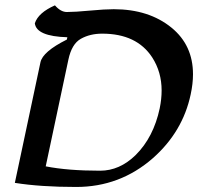

<svg xmlns="http://www.w3.org/2000/svg" viewBox="-20 -705 770 732"><path d="M270.5 7.8Q134.8 7.8 36.6 -7.8L134.3 -467.8Q143.1 -508.3 234.9 -554.2L236.8 -563Q118.7 -566.4 112.8 -616.2Q126 -656.7 189.5 -684.6Q211.4 -659.2 234.9 -659.2Q266.1 -659.2 323 -664.6Q379.9 -669.9 413.6 -669.9Q547.4 -669.9 633.8 -599.6Q715.8 -532.7 715.8 -421.9Q715.8 -385.7 707 -345.2Q676.8 -202.6 563 -102.1Q437.5 7.8 270.5 7.8ZM361.8 -54.2Q436 -54.2 497.1 -113.8Q565.4 -181.6 588.9 -292Q596.2 -327.6 596.2 -359.9Q596.2 -430.2 560.5 -485.8Q501.5 -576.7 369.6 -576.7Q323.2 -576.7 288.3 -557.1Q253.4 -537.6 240.7 -477.5L154.3 -70.8Q238.3 -54.2 361.8 -54.2Z"/></svg>

Font: Balgruf
Style: Italic
Weight: 500
Italic angle: -12°
Designer: Paul James Miller
Foundry: High-Logic / Made with FontCreator
Version: Version 1.201;March 28, 2021;FontCreator 13.0.0.2683 64-bit